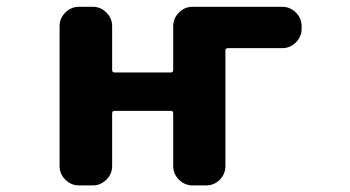

<svg xmlns="http://www.w3.org/2000/svg" viewBox="-20 -569 1040 571"><path d="M552.7 -17.6Q529.3 -17.6 512.2 -34.7Q495.1 -51.8 495.1 -75.2V-231.4Q495.1 -239.3 488.3 -239.3H320.3Q313.5 -239.3 313.5 -231.4V-75.2Q313.5 -51.8 296.4 -34.7Q279.3 -17.6 255.9 -17.6H214.8Q191.4 -17.6 174.3 -34.7Q157.2 -51.8 157.2 -75.2V-491.2Q157.2 -514.6 174.3 -531.7Q191.4 -548.8 214.8 -548.8H255.9Q279.3 -548.8 296.4 -531.7Q313.5 -514.6 313.5 -491.2V-361.3Q313.5 -353.5 320.3 -353.5H488.3Q495.1 -353.5 495.1 -361.3V-491.2Q495.1 -514.6 512.2 -531.7Q529.3 -548.8 552.7 -548.8H819.3Q842.8 -548.8 859.9 -531.7Q877 -514.6 877 -491.2V-483.4Q877 -460 859.9 -442.9Q842.8 -425.8 819.3 -425.8H658.2Q650.4 -425.8 650.4 -418.9V-75.2Q650.4 -51.8 633.8 -34.7Q617.2 -17.6 592.8 -17.6Z"/></svg>

Font: Rounded Mgen+ 1m bold
Style: Bold
Weight: 700
Designer: [Source Han Sans]
Ryoko NISHIZUKA  (kana & ideographs); Paul D. Hunt (Latin, Greek & Cyrillic); Wenlong ZHANG  (bopomofo
Version: Version 1.059.20150602